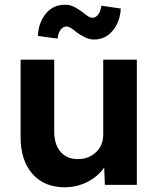

<svg xmlns="http://www.w3.org/2000/svg" viewBox="-20 -781 670 811"><path d="M253 10Q167 10 117 -46.5Q67 -103 67 -203V-529H209V-226Q209 -171 235.5 -140Q262 -109 309 -109Q355 -109 385.5 -138Q416 -167 416 -212V-529H558V0H423L420 -73Q393 -35 349 -12.5Q305 10 253 10ZM378 -614Q360 -614 344 -621Q328 -628 307 -642Q289 -657 279 -663Q269 -669 261 -669Q247 -669 236.5 -656Q226 -643 223 -618L140 -629Q142 -683 172.5 -722Q203 -761 254 -761Q272 -761 287.5 -754.5Q303 -748 324 -733Q339 -721 350 -713.5Q361 -706 371 -706Q384 -706 394.5 -719Q405 -732 408 -757L490 -745Q489 -711 475 -681Q461 -651 436 -632.5Q411 -614 378 -614Z"/></svg>

Font: Lexend Deca SemiBold
Style: Regular
Weight: 600
Designer: Bonnie Shaver-Troup, Thomas Jockin
Foundry: Lexend
Version: Version 1.008; ttfautohint (v1.8.4.7-5d5b)